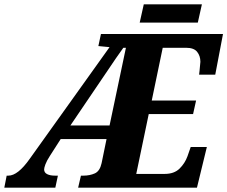

<svg xmlns="http://www.w3.org/2000/svg" viewBox="-54 -872 1056 892"><path d="M-34 0 -23 -56H-15Q29 -56 84 -134L455 -653L403 -658L415 -714H982L946 -525H871Q872 -529 873 -542.5Q874 -556 875.5 -569Q877 -582 877 -585Q877 -612 862 -631Q847 -650 811 -650H702L651 -405H857L843 -342H637L579 -64H711Q755 -64 780 -88.5Q805 -113 817 -146L832 -189H907L861 0H309L322 -56H334Q363 -56 386.5 -66.5Q410 -77 418 -114L441 -226H228L178 -148Q163 -125 157 -108.5Q151 -92 151 -85Q151 -70 165 -63Q179 -56 201 -56H215L203 0ZM273 -289H455L531 -650H519Q483 -600 454 -556Q425 -512 393 -466ZM595 -767 614 -852H884L865 -767Z"/></svg>

Font: Noto Serif SemiCondensed ExtraBold
Style: Italic
Weight: 800
Width: 4
Italic angle: -12°
Designer: Monotype Design Team
Foundry: Monotype Imaging Inc.
Version: Version 2.014; ttfautohint (v1.8.4.7-5d5b)